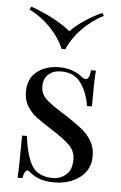

<svg xmlns="http://www.w3.org/2000/svg" viewBox="-50 -683 459 730"><g transform="rotate(5 180.0 -318.0)"><path d="M254.8 -396.8Q263.7 -390.3 269.4 -390.3Q283.9 -390.3 287.1 -425.8H305.6Q302.4 -386.3 302.4 -288.7H283.9Q275 -341.9 249.6 -376.6Q224.2 -411.3 174.2 -411.3Q145.2 -411.3 126.6 -394.8Q108.1 -378.2 108.1 -349.2Q108.1 -321 127.4 -302Q146.8 -283.1 189.5 -256.5Q196.8 -252.4 211.3 -242.7Q248.4 -218.5 271 -200Q293.5 -181.5 307.7 -157.3Q321.8 -133.1 321.8 -101.6Q321.8 -48.4 281.9 -18.5Q241.9 11.3 183.9 11.3Q147.6 11.3 120.2 0Q102.4 -8.9 87.1 -21.8Q83.9 -25 79.8 -25Q74.2 -25 69.8 -16.9Q65.3 -8.9 62.9 5.6H44.4Q47.6 -40.3 47.6 -155.6H66.1Q75 -79.8 98.4 -42.3Q121.8 -4.8 178.2 -4.8Q206.5 -4.8 228.2 -23.4Q250 -41.9 250 -81.5Q250 -112.9 228.6 -134.7Q207.3 -156.5 158.9 -187.1Q119.4 -212.1 98 -228.2Q76.6 -244.4 62.1 -267.7Q47.6 -291.1 47.6 -322.6Q47.6 -373.4 81.5 -400Q115.3 -426.6 166.9 -426.6Q196 -426.6 218.5 -417.7Q241.1 -408.9 254.8 -396.8ZM317.7 -635.5Q271.8 -612.9 235.9 -575.4Q200 -537.9 183.1 -496.8H168.5Q151.6 -537.9 115.7 -575.4Q79.8 -612.9 33.9 -635.5L40.3 -646.8Q83.9 -631.5 125.4 -609.7Q166.9 -587.9 191.9 -566.1Q212.1 -587.9 244.8 -609.7Q277.4 -631.5 311.3 -646.8Z"/></g></svg>

Font: Playfair Display
Style: Regular
Weight: 400
Designer: Claus Eggers Sørensen
Foundry: Claus Eggers Sørensen
Version: Version 1.005; ttfautohint (v1.2) -l 10 -r 42 -G 200 -x 21 -